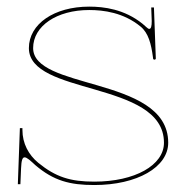

<svg xmlns="http://www.w3.org/2000/svg" viewBox="-20 -542 545 565"><path d="M242.5 -522.5C139.5 -522.5 65 -471.5 65 -400.5C65 -331 161.5 -307 259.5 -278.5C360.5 -249 462.5 -215 462.5 -122C462.5 -55.5 376.5 -7.5 257.5 -7.5C187 -7.5 144 -21 92.5 -63C64 -86.5 46 -120 46 -159.5V-165H38.5L32.5 0H40L42 -47C43 -70.5 46 -79 52.5 -79C59.5 -79 71 -68 84 -56C138 -10 185.5 2.5 257.5 2.5C383.5 2.5 475 -50 475 -122C475 -223.5 368.5 -261 266 -291C170 -319 77.5 -340.5 77.5 -400.5C77.5 -465.5 147 -512.5 242.5 -512.5C285 -512.5 343.5 -505 393.5 -464C417 -445 425 -412 430 -374L430.5 -370C430.5 -368 432 -366.5 434.5 -366.5C437 -366.5 438.5 -368 438.5 -370L433 -520H425C426 -492 426.5 -482.5 426.5 -480C426.5 -464.5 424.5 -457 419 -457C415 -457 409.5 -464 399.5 -472C346 -515 286 -522.5 242.5 -522.5Z"/></svg>

Font: Znikomit
Style: Regular
Weight: 100
Designer: gluk
Foundry: gluk
Version: Version 0.55